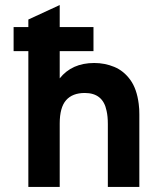

<svg xmlns="http://www.w3.org/2000/svg" viewBox="-20 -742 646 762"><path d="M92.5 0V-539H34V-634.5H92.5V-664.5L217 -722V-634.5H351V-539H217V-431Q265.5 -492 354 -492Q396 -492 433.5 -476.5Q471 -461 497 -425.2Q523 -389.5 530.5 -330Q532 -319.5 532.5 -309.2Q533 -299 533 -288V0H408V-249.5Q408 -280.5 403 -302Q389 -373 316.5 -373Q267.5 -373 242.2 -344.2Q217 -315.5 217 -251.5V0Z"/></svg>

Font: Overpass
Style: Bold
Weight: 700
Designer: Delve Withrington, Dave Bailey, Thomas Jockin
Foundry: Delve Fonts LLC
Version: Version 4.000; ttfautohint (v1.8.3)